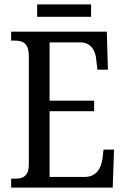

<svg xmlns="http://www.w3.org/2000/svg" viewBox="-20 -859 576 879"><path d="M150 -782H397V-839H150ZM31 0H496L502 -174H454L449 -132C443 -88 421 -49 367 -49H207V-350H411V-398H207V-665H346C398 -665 418 -626 421 -582L426 -540H474L469 -714H31V-673H47C83 -673 112 -664 112 -601V-108C112 -51 85 -41 47 -41H31Z"/></svg>

Font: Noto Serif Lao Condensed
Style: Regular
Weight: 400
Width: 3
Designer: Monotype Design Team
Foundry: Monotype Imaging Inc.
Version: Version 2.003